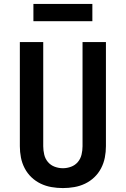

<svg xmlns="http://www.w3.org/2000/svg" viewBox="-20 -949 640 977"><path d="M300 8Q271 8 242 3Q213 -2 187 -14.5Q161 -27 140 -47Q119 -67 105.5 -93Q92 -119 86.5 -147.5Q81 -176 81 -205V-735H200V-205Q200 -184 205 -162.5Q210 -141 224 -124.5Q238 -108 258.5 -100.5Q279 -93 300 -93Q321 -93 341.5 -100.5Q362 -108 376 -124.5Q390 -141 395 -162.5Q400 -184 400 -205V-735H519V-205Q519 -176 513.5 -147.5Q508 -119 494.5 -93Q481 -67 460 -47Q439 -27 413 -14.5Q387 -2 358 3Q329 8 300 8ZM150 -841V-929H450V-841Z"/></svg>

Font: Iosevka Custom Extended
Style: Bold
Weight: 700
Width: 7
Monospace: yes
Designer: Belleve Invis
Foundry: Belleve Invis
Version: Version 11.2.4; ttfautohint (v1.8.4)